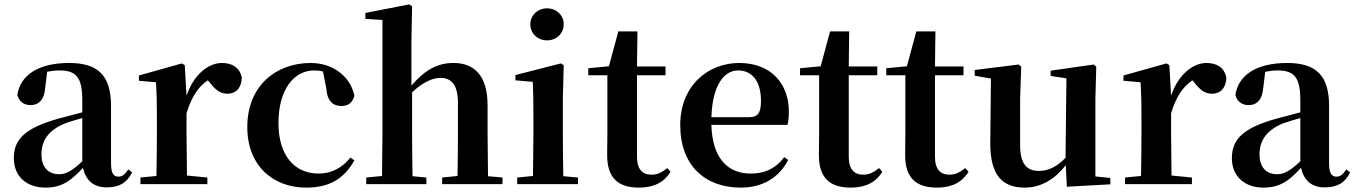

<svg xmlns="http://www.w3.org/2000/svg" viewBox="-20 -839 6176 875"><path d="M466 15C522 15 558 -5 582 -53L565 -67C547 -41 535 -34 520 -34C498 -34 486 -48 486 -95V-356C486 -494 428 -552 295 -552C154 -552 72 -496 59 -406C67 -376 89 -360 120 -360C154 -360 182 -382 186 -439L195 -512C215 -516 232 -518 250 -518C327 -518 355 -488 355 -381V-327L245 -298C93 -255 43 -204 43 -118C43 -34 103 16 187 16C263 16 304 -16 358 -74C371 -18 405 15 466 15ZM355 -104C306 -57 277 -45 250 -45C201 -45 169 -75 169 -136C169 -203 206 -248 277 -277C297 -284 325 -293 355 -301Z M691 0H925V-30L832 -39L830 -235V-323C853 -398 883 -443 927 -473L935 -464C960 -432 982 -412 1015 -412C1060 -412 1080 -442 1082 -485C1072 -534 1035 -552 991 -552C929 -552 862 -498 830 -403L822 -542L809 -550L613 -495V-471L691 -464C694 -415 695 -377 695 -310V-235C695 -180 694 -95 693 -37L620 -30V0Z M1375 16C1482 16 1547 -24 1595 -108L1577 -121C1539 -74 1491 -48 1432 -48C1321 -48 1249 -132 1249 -278C1249 -429 1318 -518 1412 -518C1426 -518 1439 -517 1452 -513L1467 -437C1471 -376 1499 -356 1536 -356C1566 -356 1586 -370 1595 -402C1579 -488 1499 -552 1396 -552C1240 -552 1107 -450 1107 -260C1107 -83 1225 16 1375 16Z M2063 0H2270V-30L2204 -36L2202 -235V-359C2202 -495 2141 -552 2047 -552C1974 -552 1917 -521 1855 -449V-651L1858 -810L1845 -819L1645 -780V-753L1723 -748V-235L1721 -37L1649 -30V0H1923V-30L1860 -36C1859 -93 1858 -179 1858 -235V-418C1906 -464 1951 -484 1987 -484C2036 -484 2067 -454 2067 -370V-235C2067 -177 2066 -93 2065 -37L1995 -30V0Z M2473 -655C2515 -655 2549 -685 2549 -729C2549 -770 2515 -801 2473 -801C2431 -801 2397 -770 2397 -729C2397 -685 2431 -655 2473 -655ZM2408 0H2614V-30L2547 -36C2546 -94 2545 -180 2545 -235V-388L2549 -542L2536 -550L2329 -497V-473L2408 -466C2410 -418 2411 -375 2411 -308V-235L2409 -37L2337 -30V0Z M2892 16C2961 16 3007 -9 3036 -56L3021 -73C2994 -52 2976 -43 2949 -43C2908 -43 2883 -67 2883 -124V-496H3013V-536H2883L2885 -696H2798L2755 -537L2661 -528V-496H2748V-235C2748 -195 2747 -169 2747 -132C2747 -29 2796 16 2892 16Z M3356 16C3455 16 3530 -29 3572 -110L3554 -123C3519 -76 3472 -48 3401 -48C3301 -48 3226 -113 3222 -270H3569C3573 -288 3575 -306 3575 -331C3575 -455 3496 -552 3349 -552C3207 -552 3080 -449 3080 -269C3080 -84 3194 16 3356 16ZM3222 -305C3227 -452 3280 -518 3344 -518C3408 -518 3448 -468 3448 -380C3448 -326 3436 -305 3393 -305Z M3857 16C3926 16 3972 -9 4001 -56L3986 -73C3959 -52 3941 -43 3914 -43C3873 -43 3848 -67 3848 -124V-496H3978V-536H3848L3850 -696H3763L3720 -537L3626 -528V-496H3713V-235C3713 -195 3712 -169 3712 -132C3712 -29 3761 16 3857 16Z M4250 16C4319 16 4365 -9 4394 -56L4379 -73C4352 -52 4334 -43 4307 -43C4266 -43 4241 -67 4241 -124V-496H4371V-536H4241L4243 -696H4156L4113 -537L4019 -528V-496H4106V-235C4106 -195 4105 -169 4105 -132C4105 -29 4154 16 4250 16Z M4842 12 5040 1V-28L4972 -35V-389L4976 -535L4965 -545L4768 -517V-493L4840 -482L4836 -120C4801 -83 4760 -60 4716 -60C4661 -60 4629 -89 4629 -178V-389L4634 -535L4622 -545L4422 -520V-494L4496 -481L4493 -188C4492 -37 4551 16 4650 16C4727 16 4789 -25 4837 -86Z M5178 0H5412V-30L5319 -39L5317 -235V-323C5340 -398 5370 -443 5414 -473L5422 -464C5447 -432 5469 -412 5502 -412C5547 -412 5567 -442 5569 -485C5559 -534 5522 -552 5478 -552C5416 -552 5349 -498 5317 -403L5309 -542L5296 -550L5100 -495V-471L5178 -464C5181 -415 5182 -377 5182 -310V-235C5182 -180 5181 -95 5180 -37L5107 -30V0Z M6017 15C6073 15 6109 -5 6133 -53L6116 -67C6098 -41 6086 -34 6071 -34C6049 -34 6037 -48 6037 -95V-356C6037 -494 5979 -552 5846 -552C5705 -552 5623 -496 5610 -406C5618 -376 5640 -360 5671 -360C5705 -360 5733 -382 5737 -439L5746 -512C5766 -516 5783 -518 5801 -518C5878 -518 5906 -488 5906 -381V-327L5796 -298C5644 -255 5594 -204 5594 -118C5594 -34 5654 16 5738 16C5814 16 5855 -16 5909 -74C5922 -18 5956 15 6017 15ZM5906 -104C5857 -57 5828 -45 5801 -45C5752 -45 5720 -75 5720 -136C5720 -203 5757 -248 5828 -277C5848 -284 5876 -293 5906 -301Z"/></svg>

Font: Source Han Serif CN
Style: Bold
Weight: 700
Designer: Ryoko NISHIZUKA 西塚涼子 (kana & ideographs); Frank Grießhammer (Latin, Greek & Cyrillic); Wenlong ZHANG 张文龙 (bopomofo); San
Foundry: Adobe
Version: Version 2.003;hotconv 1.1.1;makeotfexe 2.6.0